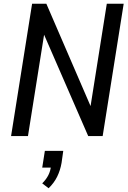

<svg xmlns="http://www.w3.org/2000/svg" viewBox="-20 -725 684 1023"><path d="M39 0 151 -705H227L475 -131H458L549 -705H639L527 0H450L201 -572H220L129 0ZM239 278 205 252Q226 231 237.5 208.5Q249 186 252 158L267 168H205L219 79H317L308 143Q301 183 284.5 216.5Q268 250 239 278Z"/></svg>

Font: Nunito Sans 10pt Condensed SemiBold
Style: Italic
Weight: 600
Width: 3
Italic angle: -9°
Designer: Vernon Adams
Foundry: Vernon Adams
Version: Version 3.101;gftools[0.9.27]